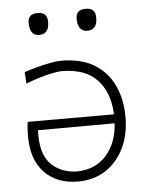

<svg xmlns="http://www.w3.org/2000/svg" viewBox="-52 -757 632 811"><g transform="rotate(-5 264.0 -352.0)"><path d="M246.5 9.5Q157 9.5 104.5 -45.2Q52 -100 52 -199.5Q52 -234.5 56 -260H422Q418.5 -352.5 368 -406.8Q317.5 -461 216 -461Q203.5 -461 178.2 -455.8Q153 -450.5 122.8 -441.5Q92.5 -432.5 65 -421.5L62 -470.5Q85 -478.5 114.8 -486.5Q144.5 -494.5 172.5 -499.8Q200.5 -505 218.5 -505Q303.5 -505 359 -471.2Q414.5 -437.5 442 -378.8Q469.5 -320 469.5 -244.5Q469.5 -170.5 441.8 -113.2Q414 -56 364 -23.2Q314 9.5 246.5 9.5ZM96 -200Q96 -115.5 137.5 -75.2Q179 -35 245.5 -33Q325 -35 370.8 -87.2Q416.5 -139.5 421.5 -222L96.5 -221Q96 -215.5 96 -210.2Q96 -205 96 -200ZM341 -621.5Q300 -621.5 300 -676.5Q300 -714.5 342 -714.5Q383 -714.5 383 -673.5Q383 -621.5 341 -621.5ZM137 -621.5Q96.5 -621.5 96.5 -676.5Q96.5 -714.5 138 -714.5Q179 -714.5 179 -673.5Q179 -621.5 137 -621.5Z"/></g></svg>

Font: Commissioner Loud ExtraLight
Style: Regular
Weight: 200
Designer: Kostas Bartsokas
Foundry: Kostas Bartsokas
Version: Version 1.000; ttfautohint (v1.8.3)